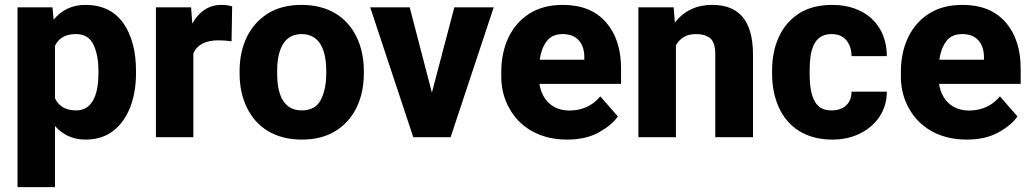

<svg xmlns="http://www.w3.org/2000/svg" viewBox="-20 -558 4195 781"><path d="M533.2 -270C533.2 -350.6 515.6 -415.5 481 -464.8C445.8 -513.7 394.5 -538.1 327.6 -538.1C271 -538.1 229.5 -515.6 198.2 -478L193.4 -528.3H51.3V203.1H203.6V-45.4C234.4 -10.7 274.9 9.8 328.1 9.8C372.6 9.8 410.2 -2 440.9 -25.9C501.5 -72.8 533.2 -157.7 533.2 -259.8ZM380.4 -259.8C380.4 -177.2 357.9 -108.9 289.6 -108.9C245.1 -108.9 218.8 -127.4 203.6 -158.2V-371.6C218.8 -403.3 247.1 -419.4 288.6 -419.4C322.3 -419.4 346.2 -405.3 359.9 -377C373.5 -348.6 380.4 -313 380.4 -270Z M924.3 -532.2C911.6 -536.1 897 -538.1 879.9 -538.1C828.6 -538.1 788.1 -509.3 762.2 -461.9L757.3 -528.3H614.3V0H766.6V-341.3C782.2 -376.5 816.4 -394 869.6 -394C884.8 -394 908.2 -392.1 921.9 -390.1Z M954.6 -258.8C954.6 -207.5 964.4 -161.6 983.9 -121.1C1022.9 -40 1098.6 9.8 1207.5 9.8C1261.7 9.8 1307.6 -2 1345.2 -25.4C1419.9 -71.8 1460 -155.8 1460 -258.8V-269C1460 -320.3 1450.2 -366.7 1430.7 -407.2C1391.6 -488.3 1315.9 -538.1 1206.5 -538.1C1152.3 -538.1 1106.9 -526.4 1069.3 -502.9C994.6 -456.1 954.6 -372.1 954.6 -269ZM1107.4 -269C1107.4 -351.1 1132.3 -419.4 1206.5 -419.4C1282.7 -419.4 1307.1 -351.1 1307.1 -269V-258.8C1307.1 -216.8 1299.8 -181.2 1285.2 -152.3C1270.5 -123.5 1244.6 -108.9 1207.5 -108.9C1131.8 -108.9 1107.4 -175.3 1107.4 -258.8Z M1485.8 -528.3 1661.1 0H1813L1988.3 -528.3H1828.1L1736.8 -181.2L1646.5 -528.3Z M2286.6 9.8C2337.9 9.8 2380.9 0 2416 -19.5C2451.2 -39.1 2477.1 -60.5 2493.2 -84.5L2421.9 -166C2390.1 -126.5 2344.7 -108.4 2296.4 -108.4C2228.5 -108.4 2184.6 -150.9 2174.3 -216.8H2506.3V-279.3C2506.3 -357.9 2485.8 -420.4 2444.8 -467.8C2403.3 -514.6 2345.2 -538.1 2270 -538.1C2216.3 -538.1 2170.9 -526.4 2133.8 -502.9C2059.1 -455.6 2019 -370.1 2019 -265.1V-246.6C2019 -199.7 2029.8 -156.7 2051.3 -118.2C2093.8 -40.5 2174.8 9.8 2286.6 9.8ZM2269 -419.4C2327.1 -419.4 2356.4 -381.8 2356.9 -326.7V-314.9H2175.3C2179.7 -345.7 2189 -370.6 2203.6 -390.1C2217.8 -409.7 2239.7 -419.4 2269 -419.4Z M2810.1 -419.4C2835.4 -419.4 2855 -413.6 2869.1 -402.3C2882.8 -391.1 2889.6 -368.7 2889.6 -335.4V0H3043V-335C3043 -486.3 2975.6 -538.1 2876.5 -538.1C2813 -538.1 2762.7 -514.2 2725.1 -466.3L2720.2 -528.3H2576.7V0H2729.5V-374C2745.6 -401.9 2771.5 -419.4 2810.1 -419.4Z M3363.3 -108.9C3337.9 -108.9 3318.8 -115.7 3306.2 -129.4C3280.3 -156.7 3273.4 -204.6 3273.4 -257.8V-270.5C3273.4 -349.1 3287.6 -419.4 3362.3 -419.4C3389.2 -419.4 3409.7 -410.6 3423.3 -393.6C3437 -376 3443.8 -354.5 3443.8 -329.6H3587.4C3587.4 -459 3496.1 -538.1 3365.7 -538.1C3311.5 -538.1 3266.1 -526.4 3229.5 -502.9C3156.7 -455.6 3120.6 -371.6 3120.6 -270.5V-257.8C3120.6 -207.5 3129.9 -162.1 3147.9 -121.6C3184.6 -41 3256.8 9.8 3366.2 9.8C3407.7 9.8 3445.3 1.5 3478.5 -15.1C3544.9 -47.9 3587.4 -108.4 3587.4 -185.1H3443.8C3443.8 -137.7 3412.1 -108.9 3363.3 -108.9Z M3912.1 9.8C3963.4 9.8 4006.3 0 4041.5 -19.5C4076.7 -39.1 4102.5 -60.5 4118.7 -84.5L4047.4 -166C4015.6 -126.5 3970.2 -108.4 3921.9 -108.4C3854 -108.4 3810.1 -150.9 3799.8 -216.8H4131.8V-279.3C4131.8 -357.9 4111.3 -420.4 4070.3 -467.8C4028.8 -514.6 3970.7 -538.1 3895.5 -538.1C3841.8 -538.1 3796.4 -526.4 3759.3 -502.9C3684.6 -455.6 3644.5 -370.1 3644.5 -265.1V-246.6C3644.5 -199.7 3655.3 -156.7 3676.8 -118.2C3719.2 -40.5 3800.3 9.8 3912.1 9.8ZM3894.5 -419.4C3952.6 -419.4 3981.9 -381.8 3982.4 -326.7V-314.9H3800.8C3805.2 -345.7 3814.5 -370.6 3829.1 -390.1C3843.3 -409.7 3865.2 -419.4 3894.5 -419.4Z"/></svg>

Font: Vazirmatn ExtraBold
Style: Regular
Weight: 800
Designer: Saber Rastikerdar
Foundry: Saber Rastikerdar
Version: Version 33.003